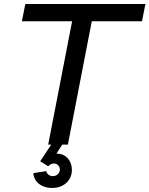

<svg xmlns="http://www.w3.org/2000/svg" viewBox="-20 -720 744 956"><path d="M220 0H235L180 83L220 108C228 99 238 94 248 94C265 94 278 107 278 124C278 142 263 157 243 157C227 157 214 147 210 132L146 142C149 186 187 216 239 216C297 216 338 179 338 126C338 79 307 45 264 45H261L290 0H318L437 -614H687L704 -700H106L89 -614H339Z"/></svg>

Font: Uncut Sans Medium Italic
Style: Regular
Weight: 500
Italic angle: -11°
Designer: Kasper Nordkvist
Foundry: UNCUT.wtf
Version: Version 1.304;Glyphs 3.2 (3246)